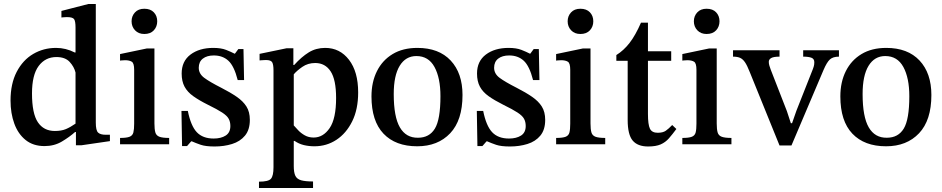

<svg xmlns="http://www.w3.org/2000/svg" viewBox="-20 -726 4740 966"><path d="M204 9Q147 9 109 -21.5Q71 -52 52 -104Q33 -156 33 -220Q33 -305 64 -364.5Q95 -424 147 -454.5Q199 -485 262 -485Q311 -485 356 -462H360V-587Q360 -620 352.5 -630Q345 -640 316 -640Q309 -640 299 -639Q289 -638 289 -638V-671L425 -706H462V-109Q462 -70 473.5 -59Q485 -48 512 -48H533V-16L389 5H362V-62H358Q330 -37 291.5 -14Q253 9 204 9ZM256 -67Q289 -67 311.5 -76.5Q334 -86 360 -104V-361Q353 -390 330.5 -414.5Q308 -439 264 -439Q208 -439 174.5 -394Q141 -349 141 -256Q141 -155 170.5 -111Q200 -67 256 -67Z M831 0H584V-32Q617 -32 632 -38Q647 -44 651 -59.5Q655 -75 655 -104V-375Q655 -408 643 -415.5Q631 -423 609 -423Q599 -423 591.5 -422Q584 -421 584 -421V-454L718 -482H757V-105Q757 -76 761.5 -60Q766 -44 782 -38Q798 -32 831 -32ZM706 -555Q677 -555 659.5 -573.5Q642 -592 642 -619Q642 -645 659 -663.5Q676 -682 706 -682Q737 -682 754 -664Q771 -646 771 -619Q771 -592 754 -573.5Q737 -555 706 -555Z M896 9 893 -168H925Q940 -93 970 -61Q1000 -29 1055 -29Q1092 -29 1115.5 -44Q1139 -59 1139 -92Q1139 -113 1130.5 -128.5Q1122 -144 1097.5 -160Q1073 -176 1026 -199Q982 -221 952.5 -242Q923 -263 908.5 -290Q894 -317 894 -356Q894 -418 938.5 -451.5Q983 -485 1053 -485Q1092 -485 1117.5 -475Q1143 -465 1160 -456H1162L1179 -479H1205L1208 -323H1176Q1158 -394 1129 -420.5Q1100 -447 1056 -447Q1021 -447 1000.5 -431Q980 -415 980 -385Q980 -355 1007.5 -334.5Q1035 -314 1094 -284Q1139 -261 1171 -239Q1203 -217 1220 -190Q1237 -163 1237 -123Q1237 -73 1212.5 -43.5Q1188 -14 1147.5 -1.5Q1107 11 1060 11Q1015 11 990 2.5Q965 -6 945 -15H942L921 9Z M1555 220H1283V188Q1331 188 1343.5 173Q1356 158 1356 116V-372Q1356 -401 1349.5 -412.5Q1343 -424 1318 -424Q1309 -424 1297.5 -423Q1286 -422 1286 -422V-455L1421 -483H1456V-399H1460Q1497 -440 1533.5 -462.5Q1570 -485 1616 -485Q1690 -485 1736 -425Q1782 -365 1782 -261Q1782 -176 1752 -115.5Q1722 -55 1672.5 -22.5Q1623 10 1562 10Q1534 10 1509 4Q1484 -2 1462 -17H1458V109Q1458 142 1466 158.5Q1474 175 1495 181Q1516 187 1555 187ZM1558 -34Q1606 -34 1638.5 -81.5Q1671 -129 1671 -233Q1671 -325 1643.5 -367Q1616 -409 1566 -409Q1529 -409 1501 -389.5Q1473 -370 1458 -352V-95Q1467 -85 1480.5 -70.5Q1494 -56 1513.5 -45Q1533 -34 1558 -34Z M2079 10Q1970 10 1909.5 -53.5Q1849 -117 1849 -241Q1849 -313 1876.5 -368Q1904 -423 1955.5 -454Q2007 -485 2080 -485Q2188 -485 2247.5 -421.5Q2307 -358 2307 -248Q2307 -121 2245 -55.5Q2183 10 2079 10ZM2083 -33Q2140 -33 2168 -79Q2196 -125 2196 -242Q2196 -334 2166 -389Q2136 -444 2075 -444Q2021 -444 1991 -395Q1961 -346 1961 -253Q1961 -138 1992 -85Q2023 -32 2083 -33Z M2382 9 2379 -168H2411Q2426 -93 2456 -61Q2486 -29 2541 -29Q2578 -29 2601.5 -44Q2625 -59 2625 -92Q2625 -113 2616.5 -128.5Q2608 -144 2583.5 -160Q2559 -176 2512 -199Q2468 -221 2438.5 -242Q2409 -263 2394.5 -290Q2380 -317 2380 -356Q2380 -418 2424.5 -451.5Q2469 -485 2539 -485Q2578 -485 2603.5 -475Q2629 -465 2646 -456H2648L2665 -479H2691L2694 -323H2662Q2644 -394 2615 -420.5Q2586 -447 2542 -447Q2507 -447 2486.5 -431Q2466 -415 2466 -385Q2466 -355 2493.5 -334.5Q2521 -314 2580 -284Q2625 -261 2657 -239Q2689 -217 2706 -190Q2723 -163 2723 -123Q2723 -73 2698.5 -43.5Q2674 -14 2633.5 -1.5Q2593 11 2546 11Q2501 11 2476 2.5Q2451 -6 2431 -15H2428L2407 9Z M3025 0H2778V-32Q2811 -32 2826 -38Q2841 -44 2845 -59.5Q2849 -75 2849 -104V-375Q2849 -408 2837 -415.5Q2825 -423 2803 -423Q2793 -423 2785.5 -422Q2778 -421 2778 -421V-454L2912 -482H2951V-105Q2951 -76 2955.5 -60Q2960 -44 2976 -38Q2992 -32 3025 -32ZM2900 -555Q2871 -555 2853.5 -573.5Q2836 -592 2836 -619Q2836 -645 2853 -663.5Q2870 -682 2900 -682Q2931 -682 2948 -664Q2965 -646 2965 -619Q2965 -592 2948 -573.5Q2931 -555 2900 -555Z M3362 -97 3383 -77Q3363 -50 3345.5 -30Q3328 -10 3304 0.5Q3280 11 3241 11Q3188 11 3163 -19Q3138 -49 3138 -122V-420H3081V-449Q3118 -472 3147.5 -510Q3177 -548 3205 -612H3240V-468H3357V-420H3240V-153Q3240 -99 3250 -78.5Q3260 -58 3289 -58Q3315 -58 3329.5 -68Q3344 -78 3362 -97Z M3660 0H3413V-32Q3446 -32 3461 -38Q3476 -44 3480 -59.5Q3484 -75 3484 -104V-375Q3484 -408 3472 -415.5Q3460 -423 3438 -423Q3428 -423 3420.5 -422Q3413 -421 3413 -421V-454L3547 -482H3586V-105Q3586 -76 3590.5 -60Q3595 -44 3611 -38Q3627 -32 3660 -32ZM3535 -555Q3506 -555 3488.5 -573.5Q3471 -592 3471 -619Q3471 -645 3488 -663.5Q3505 -682 3535 -682Q3566 -682 3583 -664Q3600 -646 3600 -619Q3600 -592 3583 -573.5Q3566 -555 3535 -555Z M3962 6H3902L3752 -364Q3739 -397 3728 -413Q3717 -429 3703.5 -435Q3690 -441 3668 -441V-473H3902V-441Q3872 -441 3860 -434Q3848 -427 3848 -415Q3848 -405 3851 -395.5Q3854 -386 3858 -375L3939 -167L3959 -106H3965L3987 -169L4070 -379Q4071 -382 4074 -391Q4077 -400 4077 -413Q4077 -430 4062.5 -435.5Q4048 -441 4021 -441V-473H4201V-441Q4171 -441 4155.5 -427Q4140 -413 4123 -373Z M4438 10Q4329 10 4268.5 -53.5Q4208 -117 4208 -241Q4208 -313 4235.5 -368Q4263 -423 4314.5 -454Q4366 -485 4439 -485Q4547 -485 4606.5 -421.5Q4666 -358 4666 -248Q4666 -121 4604 -55.5Q4542 10 4438 10ZM4442 -33Q4499 -33 4527 -79Q4555 -125 4555 -242Q4555 -334 4525 -389Q4495 -444 4434 -444Q4380 -444 4350 -395Q4320 -346 4320 -253Q4320 -138 4351 -85Q4382 -32 4442 -33Z"/></svg>

Font: STIX Two Text Medium
Style: Regular
Weight: 500
Designer: Ross Mills, John Hudson & Paul Hanslow, Tiro Typeworks Ltd; with prior portions MicroPress Inc., and Coen Hoffman.
Foundry: Tiro Typeworks Ltd
Version: Version 2.13 b171